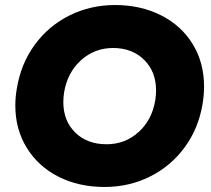

<svg xmlns="http://www.w3.org/2000/svg" viewBox="-20 -732 840 764"><path d="M41 -312Q41 -346 47 -380Q63 -478 118 -553.5Q173 -629 256.5 -670.5Q340 -712 438 -712Q539 -712 620 -671.5Q701 -631 746.5 -557Q792 -483 792 -387Q792 -354 786 -318Q770 -221 715 -146Q660 -71 577 -29.5Q494 12 396 12Q294 12 213.5 -28.5Q133 -69 87 -143Q41 -217 41 -312ZM232 -326Q232 -251 279.5 -204.5Q327 -158 404 -158Q478 -158 531.5 -206.5Q585 -255 598 -334Q601 -354 601 -372Q601 -447 553.5 -494Q506 -541 430 -541Q356 -541 302 -492Q248 -443 235 -364Q232 -345 232 -326Z"/></svg>

Font: Oak Sans Black
Style: Italic
Weight: 900
Italic angle: -9.5°
Foundry: Erik Kennedy, Walven
Version: Version 1.000